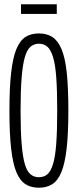

<svg xmlns="http://www.w3.org/2000/svg" viewBox="-20 -866 363 896"><path d="M161 10Q125 10 99 -6.5Q73 -23 56.5 -62.5Q40 -102 32 -172Q24 -242 24 -349Q24 -457 32 -527Q40 -597 56.5 -637Q73 -677 99 -693.5Q125 -710 161 -710Q198 -710 224 -693.5Q250 -677 267 -637Q284 -597 291.5 -527Q299 -457 299 -350Q299 -243 291 -173Q283 -103 266.5 -63Q250 -23 224 -6.5Q198 10 161 10ZM161 -39Q185 -39 201 -52.5Q217 -66 227.5 -100.5Q238 -135 242.5 -195.5Q247 -256 247 -349Q247 -444 242.5 -505Q238 -566 227.5 -600Q217 -634 201 -648Q185 -662 161 -662Q139 -662 122.5 -648Q106 -634 96 -599.5Q86 -565 81 -504Q76 -443 76 -349Q76 -255 81 -194.5Q86 -134 96 -100Q106 -66 122.5 -52.5Q139 -39 161 -39ZM78 -801V-846H245V-801Z"/></svg>

Font: Georama Extra Condensed Light
Style: Regular
Weight: 300
Width: 2
Designer: Jean-Baptiste Levee
Foundry: Production Type
Version: Version 1.000